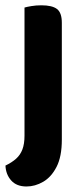

<svg xmlns="http://www.w3.org/2000/svg" viewBox="-23 -504 315 717"><path d="M-2.6 114.3Q21.4 102.7 37.1 88.7Q52.8 74.7 60.6 54.2Q68.5 33.7 68.5 2.9V-256.1H207.9V17.6Q207.9 80.9 188.2 119.2Q168.5 157.4 138.2 174.9Q108 192.4 75.8 192.4Q38.9 192.4 18.8 169.9Q-1.2 147.5 -2.6 114.3ZM207.9 -188.3 68.5 -192V-475.8Q77.4 -478.5 94.5 -481.3Q111.6 -484.2 131.6 -484.2Q171.7 -484.2 189.8 -470.4Q207.9 -456.6 207.9 -418.8Z"/></svg>

Font: Baloo Tamma 2
Style: Regular
Weight: 400
Designer: Divya Kowshik, Shuchita Grover and Ek Type
Foundry: Ek Type
Version: Version 1.700